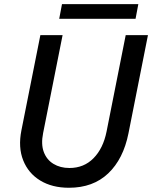

<svg xmlns="http://www.w3.org/2000/svg" viewBox="-20 -887 725 915"><path d="M308.6 7.8Q228.5 7.8 171.9 -26.6Q115.2 -61 90.6 -122.8Q65.9 -184.6 82 -265.6L172.4 -719.7H278.3L185.5 -252.9Q174.8 -199.7 188.7 -162.6Q202.6 -125.5 234.9 -106Q267.1 -86.4 311 -86.4Q379.9 -86.4 425.8 -133.1Q471.7 -179.7 487.8 -259.8L579.1 -719.7H685.1L592.3 -252Q567.9 -129.4 495.8 -60.8Q423.8 7.8 308.6 7.8ZM262.2 -797.4 275.4 -867.2H639.2L626 -797.4Z"/></svg>

Font: Reddit Sans Medium
Style: Italic
Weight: 500
Italic angle: -11.25°
Designer: Stephen Hutchings
Version: Version 1.013